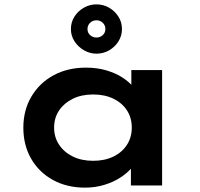

<svg xmlns="http://www.w3.org/2000/svg" viewBox="-20 -850 916 880"><path d="M370 10Q286 10 222 -25.5Q158 -61 122.5 -123Q87 -185 87 -265Q87 -345 124 -407.5Q161 -470 225.5 -505Q290 -540 374 -540Q425 -540 467.5 -527.5Q510 -515 541.5 -494.5Q573 -474 592.5 -449.5Q612 -425 617 -401L582 -400V-529H723V0H580V-140L610 -133Q606 -108 585.5 -83Q565 -58 533 -37Q501 -16 459 -3Q417 10 370 10ZM407 -113Q460 -113 500 -132.5Q540 -152 562 -186.5Q584 -221 584 -265Q584 -310 562 -344Q540 -378 500 -397.5Q460 -417 407 -417Q354 -417 314 -397.5Q274 -378 251 -344Q228 -310 228 -265Q228 -221 251 -186.5Q274 -152 314 -132.5Q354 -113 407 -113ZM422 -604Q392 -604 365 -619.5Q338 -635 321.5 -660.5Q305 -686 305 -717Q305 -748 321 -773.5Q337 -799 364 -814.5Q391 -830 422 -830Q454 -830 480.5 -814.5Q507 -799 523 -773.5Q539 -748 539 -717Q539 -686 523 -660.5Q507 -635 480.5 -619.5Q454 -604 422 -604ZM422 -678Q439 -678 451 -689Q463 -700 463 -717Q463 -734 451 -745.5Q439 -757 422 -757Q405 -757 393 -745.5Q381 -734 381 -717Q381 -700 393 -689Q405 -678 422 -678Z"/></svg>

Font: Lexend Mega SemiBold
Style: Regular
Weight: 600
Designer: Bonnie Shaver-Troup, Thomas Jockin
Foundry: Lexend
Version: Version 1.007